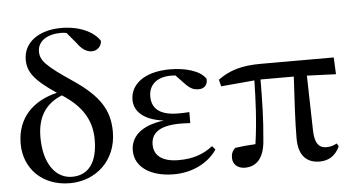

<svg xmlns="http://www.w3.org/2000/svg" viewBox="-54 -910 1879 1023"><g transform="rotate(-5 885.0 -398.5)"><path d="M281 15C420 15 532 -85 532 -238C532 -355 481 -433 346 -525C204 -620 177 -651 177 -698C177 -754 229 -787 302 -787C312 -787 322 -786 332 -784L382 -724C407 -689 433 -675 458 -675C488 -675 510 -698 511 -726C479 -777 402 -813 306 -813C184 -813 103 -752 103 -661C103 -597 134 -551 253 -471C126 -441 37 -357 37 -217C37 -85 133 15 281 15ZM278 -455C378 -391 432 -314 432 -206C432 -83 383 -18 295 -18C210 -18 145 -98 145 -242C145 -338 179 -414 278 -455Z M837 16C941 16 1024 -31 1068 -96L1052 -116C1001 -76 944 -57 869 -57C779 -57 737 -94 737 -151C737 -207 774 -250 894 -250C906 -250 917 -250 947 -248V-307C922 -305 905 -305 887 -305C785 -305 747 -347 747 -408C747 -470 791 -509 867 -509L890 -508L934 -462C965 -429 983 -424 1009 -424C1038 -424 1057 -444 1054 -476C1025 -521 945 -543 864 -543C720 -543 651 -476 651 -399C651 -338 698 -288 808 -274C678 -258 629 -197 629 -129C629 -38 716 16 837 16Z M1617 16C1666 16 1703 -9 1724 -56L1715 -72C1697 -63 1683 -57 1658 -57C1621 -57 1597 -81 1595 -149L1588 -446L1743 -440L1739 -530H1348C1247 -530 1180 -510 1119 -465L1128 -429L1307 -445C1305 -341 1300 -221 1283 -106C1243 -104 1209 -101 1175 -96C1159 -83 1152 -66 1152 -44C1152 -9 1179 14 1217 14C1282 14 1321 -32 1327 -125C1337 -224 1340 -343 1340 -447H1518C1511 -328 1504 -206 1504 -117C1504 -22 1550 16 1617 16Z"/></g></svg>

Font: Noto Serif CJK JP SemiBold
Style: Regular
Weight: 600
Designer: Ryoko NISHIZUKA 西塚涼子 (kana & ideographs); Frank Grießhammer (Latin, Greek & Cyrillic); Wenlong ZHANG 张文龙 (bopomofo); San
Foundry: Adobe
Version: Version 2.001;hotconv 1.1.0;makeotfexe 2.6.0